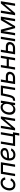

<svg xmlns="http://www.w3.org/2000/svg" viewBox="3181 -3762 737 7139"><g transform="rotate(-90 3549.5 -192.5)"><path d="M245.1 11.7Q181.2 11.7 134.5 -15.4Q87.9 -42.5 62.5 -91.3Q37.1 -140.1 37.1 -205.6Q37.1 -268.1 57.1 -327.4Q77.1 -386.7 114.7 -434.6Q152.3 -482.4 205.6 -510.5Q258.8 -538.6 325.7 -538.6Q368.2 -538.6 403.3 -526.4Q438.5 -514.2 464.4 -491.9Q490.2 -469.7 505.1 -439Q520 -408.2 521.5 -370.6L436.5 -362.3Q435.5 -384.3 427.7 -402.3Q419.9 -420.4 406 -433.8Q392.1 -447.3 371.6 -454.6Q351.1 -461.9 323.2 -461.9Q275.4 -461.9 238 -439.9Q200.7 -418 175 -380.9Q149.4 -343.8 136.2 -298.6Q123 -253.4 123 -207Q123 -165 136.2 -133.1Q149.4 -101.1 177.2 -83Q205.1 -64.9 247.1 -64.9Q275.9 -64.9 300.3 -72.5Q324.7 -80.1 344.7 -94Q364.7 -107.9 379.6 -127Q394.5 -146 404.3 -168.9L487.8 -156.2Q474.1 -119.1 450 -88.4Q425.8 -57.6 394 -35.2Q362.3 -12.7 324.5 -0.5Q286.6 11.7 245.1 11.7Z M1087.9 -529.3 1000 0H915L989.7 -449.7H729.5L654.8 0H569.3L656.7 -529.3Z M1358.9 11.7Q1295.9 11.7 1249.3 -12.7Q1202.6 -37.1 1176.8 -86.2Q1150.9 -135.3 1150.9 -208.5Q1150.9 -280.3 1173.1 -341.1Q1195.3 -401.9 1235.1 -446.5Q1274.9 -491.2 1327.9 -516.1Q1380.9 -541 1442.4 -541Q1495.1 -541 1534.4 -523.4Q1573.7 -505.9 1595.5 -473.1Q1617.2 -440.4 1617.2 -394.5Q1617.2 -348.1 1593 -315.7Q1568.8 -283.2 1519 -263.2Q1469.2 -243.2 1392.8 -233.9Q1316.4 -224.6 1211.9 -224.6L1223.6 -293.5Q1313 -293.5 1372.6 -298.8Q1432.1 -304.2 1467 -316.4Q1502 -328.6 1516.8 -347.9Q1531.7 -367.2 1531.7 -395Q1531.7 -426.8 1505.9 -445.6Q1480 -464.4 1434.1 -464.4Q1380.9 -464.4 1342.8 -440.9Q1304.7 -417.5 1280.8 -379.4Q1256.8 -341.3 1245.6 -295.9Q1234.4 -250.5 1234.4 -206.1Q1234.4 -168 1246.1 -135.7Q1257.8 -103.5 1286.1 -84Q1314.5 -64.5 1364.3 -64.5Q1418.9 -64.5 1459.5 -88.6Q1500 -112.8 1519 -152.3L1601.6 -142.1Q1573.2 -72.3 1509.3 -30.3Q1445.3 11.7 1358.9 11.7Z M1686.5 0 1773.9 -529.3H1859.4L1784.7 -79.6H2044.9L2119.6 -529.3H2205.1L2117.2 0ZM2077.6 156.2 2103.5 0H2067.4L2080.1 -79.6H2202.1L2163.1 156.2Z M2703.6 0H2618.2L2682.6 -388.2H2678.7L2352.5 0H2269.5L2356.9 -529.3H2442.4L2377.9 -139.6H2381.3L2708 -529.3H2791Z M3039.6 10.7Q2972.2 10.7 2926.5 -23.7Q2880.9 -58.1 2862.5 -119.9Q2844.2 -181.6 2857.9 -264.2Q2871.6 -347.2 2910.4 -408.4Q2949.2 -469.7 3006.3 -503.7Q3063.5 -537.6 3130.4 -537.6Q3172.9 -537.6 3201.9 -524.7Q3231 -511.7 3249 -491.2Q3267.1 -470.7 3276.4 -447.8H3280.3L3293.5 -529.3H3377.9L3290.5 0H3207.5L3220.2 -81.1H3215.3Q3196.8 -57.1 3171.9 -36.1Q3147 -15.1 3114 -2.2Q3081.1 10.7 3039.6 10.7ZM3065.4 -65.9Q3114.3 -65.9 3152.8 -90.8Q3191.4 -115.7 3217.5 -160.6Q3243.7 -205.6 3252.9 -264.6Q3262.7 -324.2 3251.7 -368.4Q3240.7 -412.6 3210.2 -437Q3179.7 -461.4 3130.9 -461.4Q3083 -461.4 3044.4 -437.3Q3005.9 -413.1 2980 -368.9Q2954.1 -324.7 2944.3 -264.6Q2934.1 -204.1 2945.6 -159.4Q2957 -114.7 2987.5 -90.3Q3018.1 -65.9 3065.4 -65.9Z M3367.7 0 3380.4 -79.6H3399.9Q3424.8 -79.6 3442.4 -88.1Q3460 -96.7 3474.1 -119.4Q3488.3 -142.1 3500.7 -184.6Q3513.2 -227.1 3527.3 -294.9L3576.2 -529.3H3941.4L3854 0H3768.6L3842.8 -449.7H3644L3604.5 -264.2Q3585.4 -173.8 3560.1 -115.2Q3534.7 -56.6 3495.6 -28.3Q3456.5 0 3396.5 0Z M4121.6 -344.2H4278.8Q4339.4 -344.2 4379.9 -322.5Q4420.4 -300.8 4438.2 -262.2Q4456.1 -223.6 4447.8 -173.8Q4439.5 -124 4409.4 -84.7Q4379.4 -45.4 4332.3 -22.7Q4285.2 0 4225.1 0H3991.2L4078.6 -529.3H4164.1L4089.4 -79.6H4231.9Q4283.2 -79.6 4319.3 -105.2Q4355.5 -130.9 4362.3 -172.4Q4369.1 -213.9 4344.7 -239.3Q4320.3 -264.6 4269.5 -264.6H4107.9Z M4946.3 -312 4933.6 -232.4H4633.3L4646.5 -312ZM4702.6 -529.3 4615.2 0H4529.8L4617.2 -529.3ZM5048.3 -529.3 4960.9 0H4875.5L4963.4 -529.3Z M5228.5 -344.2H5385.7Q5446.3 -344.2 5486.8 -322.5Q5527.3 -300.8 5545.2 -262.2Q5563 -223.6 5554.7 -173.8Q5546.4 -124 5516.4 -84.7Q5486.3 -45.4 5439.2 -22.7Q5392.1 0 5332 0H5098.1L5185.5 -529.3H5271L5196.3 -79.6H5338.9Q5390.1 -79.6 5426.3 -105.2Q5462.4 -130.9 5469.2 -172.4Q5476.1 -213.9 5451.7 -239.3Q5427.2 -264.6 5376.5 -264.6H5214.8ZM5582 0 5669.4 -529.3H5754.9L5667.5 0Z M5804.7 0 5892.1 -529.3H6016.6L6095.7 -225.6Q6102.1 -202.6 6106.4 -181.9Q6110.8 -161.1 6114.3 -142.1Q6117.7 -123 6120.6 -105Q6123.5 -86.9 6126.5 -68.8H6109.9Q6119.1 -87.4 6127.9 -105.7Q6136.7 -124 6146.5 -143.1Q6156.2 -162.1 6167.2 -182.4Q6178.2 -202.6 6191.4 -225.6L6370.1 -529.3H6502.4L6414.6 0H6329.1L6374 -271.5Q6379.4 -302.7 6384 -330.1Q6388.7 -357.4 6393.3 -383.1Q6397.9 -408.7 6402.6 -433.8Q6407.2 -459 6412.1 -484.9H6425.3Q6406.2 -447.8 6389.2 -414.8Q6372.1 -381.8 6353 -347.7Q6334 -313.5 6309.1 -272L6147 0H6071.8L5998 -272Q5987.3 -313 5979.2 -347.2Q5971.2 -381.3 5965.1 -414.3Q5959 -447.3 5952.1 -484.9H5967.3Q5963.4 -458 5959.7 -433.1Q5956.1 -408.2 5952.4 -383.1Q5948.7 -357.9 5944.3 -330.8Q5939.9 -303.7 5934.6 -271.5L5889.6 0Z M6986.3 0H6900.9L6965.3 -388.2H6961.4L6635.3 0H6552.2L6639.6 -529.3H6725.1L6660.6 -139.6H6664.1L6990.7 -529.3H7073.7Z"/></g></svg>

Font: Inter 24pt
Style: Italic
Weight: 400
Italic angle: -9.3988°
Designer: Rasmus Andersson
Foundry: rsms
Version: Version 4.001;git-66647c0bb